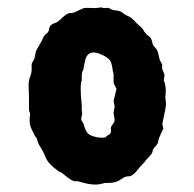

<svg xmlns="http://www.w3.org/2000/svg" viewBox="-20 -486 529 524"><path d="M431.2 -219.2Q431.2 -216.3 432.6 -208Q434.1 -199.7 429.2 -177.7Q424.3 -155.8 422.9 -147.9L425.8 -134.8Q412.1 -107.4 412.1 -101.6Q412.1 -95.7 406.2 -88.9Q400.4 -82 398.4 -79.6Q397 -77.1 396.5 -73.7Q396 -70.3 395 -68.4Q394 -66.4 391.6 -63.5Q389.2 -61 387.7 -59.1Q386.7 -57.1 383.8 -54.7Q380.9 -52.7 378.4 -48.8Q376 -44.9 369.1 -38.1Q362.3 -31.2 354 -20.5Q341.8 -4.9 331.5 -4.9Q321.3 -4.9 310.1 3.4Q296.9 13.2 277.3 13.2H267.1L254.9 16.1Q233.4 21.5 192.9 8.8Q191.9 7.8 186 8.8Q180.2 9.8 165.5 -1Q151.4 -11.7 149.4 -13.7Q147.5 -15.6 144 -16.6Q140.1 -18.1 138.2 -20Q111.8 -38.6 105 -55.7Q98.1 -72.8 92.3 -81.5Q85.9 -90.3 83.5 -98.1Q81.1 -106 80.1 -108.4Q79.1 -110.8 76.7 -113.3Q74.2 -115.7 72.8 -120.1Q71.3 -124.5 68.8 -128.4Q66.4 -131.8 63.5 -140.6Q60.1 -149.9 61 -162.1Q62 -174.3 62 -175.8L59.1 -185.1V-219.2L58.1 -252Q58.1 -264.2 60.5 -271.5Q63 -278.8 64.9 -285.2Q66.9 -291.5 66.4 -300.8Q65.9 -310.1 66.9 -313Q67.9 -315.9 70.8 -320.3Q74.7 -326.2 75.7 -334Q76.7 -341.8 78.1 -345.7Q79.1 -349.6 86.4 -361.3Q93.8 -374 95.7 -378.4Q97.2 -382.8 98.6 -384.8Q100.1 -386.7 102.1 -389.6Q104 -392.6 108.4 -395.5Q112.8 -398.9 113.8 -405.8Q114.7 -413.1 118.7 -417Q122.6 -420.9 136.2 -425.8Q139.2 -427.7 151.4 -439Q163.6 -450.2 170.4 -450.2L180.2 -451.2Q183.6 -452.1 194.3 -457.5Q205.1 -462.9 209 -463.9Q212.9 -464.8 225.1 -464.4Q237.3 -463.9 240.2 -463.9L256.8 -465.8L263.2 -463.9Q265.1 -463.9 270.5 -464.4Q275.9 -464.8 277.3 -463.9Q279.3 -462.9 282.2 -461.4Q285.2 -460 287.6 -459Q290 -458 296.9 -457.5Q308.1 -456.5 314.5 -451.2Q320.8 -445.8 328.6 -442.4Q336.9 -439 340.3 -435.5Q343.8 -432.1 344.7 -431.2Q345.7 -430.7 349.1 -426.8Q352.1 -422.9 360.4 -416Q368.7 -409.2 371.1 -404.3Q373 -399.9 377.9 -395Q378.9 -392.1 384.3 -388.7Q389.6 -384.8 391.6 -381.8Q394 -377.9 395.5 -370.6Q396.5 -362.8 403.3 -356.4Q410.2 -349.6 412.6 -336.9Q414.6 -324.2 418 -318.4Q421.9 -312 422.4 -310.1Q422.9 -308.1 422.4 -303.2Q421.9 -297.9 425.8 -290.5Q429.7 -282.7 428.7 -279.3Q428.2 -275.9 427.7 -272.5Q427.2 -269 426.8 -267.1L430.2 -258.3Q430.2 -257.8 431.6 -249Q433.1 -240.2 432.1 -231.4Q431.2 -222.7 431.2 -219.2ZM290 -210.9Q297.9 -242.2 297.9 -243.2L290 -259.8V-284.2L288.1 -291Q285.2 -315.4 279.3 -322.3Q273.4 -329.1 258.8 -336.4Q219.2 -355 211.9 -319.3Q208 -301.8 208 -297.9Q203.1 -288.1 203.1 -278.8V-266.1Q197.3 -253.9 203.1 -199.2V-185.1Q203.1 -184.1 204.1 -179.7Q205.1 -175.3 202.6 -167.5Q200.2 -159.7 203.6 -155.3Q207 -150.9 207.5 -148.9Q208 -147 209.5 -143.1Q210.9 -139.2 211.9 -135.7Q212.9 -132.3 217.3 -125Q221.7 -117.7 236.8 -113.3Q252 -108.9 267.1 -110.8L272 -115.2Q281.2 -120.1 282.2 -123.5Q283.2 -127 282.7 -131.8Q282.2 -136.7 283.2 -140.1L289.1 -148.9Q294.4 -154.3 292 -165Q290 -175.8 290 -179.2L293 -194.8Z"/></svg>

Font: AntiqueNobleBoldCondensed
Style: BoldCondensed
Weight: 700
Version: Version 001.000